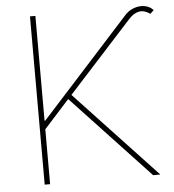

<svg xmlns="http://www.w3.org/2000/svg" viewBox="-52 -778 750 827"><g transform="rotate(-5 322.5 -365.0)"><path d="M107.9 0V-727.5H131.3V-274.4H134.3L514.2 -693.4Q531.7 -714.4 555.4 -723.4Q579.1 -732.4 602.3 -728.8Q625.5 -725.1 641.1 -708L625.5 -693.4Q600.1 -711.4 576.7 -706.8Q553.2 -702.1 531.7 -677.7L256.3 -375L607.9 0H576.7L240.7 -358.4L131.3 -237.3V0Z"/></g></svg>

Font: Inter 17pt Thin
Style: Regular
Weight: 250
Version: Version 4.001;git-66647c0bb